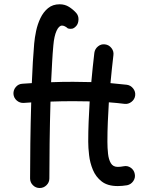

<svg xmlns="http://www.w3.org/2000/svg" viewBox="-20 -852 707 919"><path d="M330.1 -460.4Q374 -460.4 417 -459Q419.9 -494.1 423.8 -529.1Q427.7 -564 431.6 -599.1Q434.1 -617.7 449 -629.9Q463.9 -642.1 482.4 -639.6Q501 -637.7 513.2 -622.3Q525.4 -606.9 522.9 -588.4Q519 -554.7 515.4 -521Q511.7 -487.3 508.8 -454.1Q549.3 -450.7 586.9 -446.3Q605.5 -443.8 617.4 -428.5Q629.4 -413.1 627 -394.5Q624.5 -376 609.1 -364.3Q593.8 -352.5 575.2 -355Q540.5 -359.4 501 -362.3Q498 -315.4 496.1 -268.3Q494.1 -221.2 494.1 -173.3Q494.1 -144 497.1 -116.5Q500 -88.9 510.5 -71Q521 -53.2 543.5 -53.2Q556.6 -53.2 571.8 -56.2Q590.3 -60.1 606 -49.1Q621.6 -38.1 625 -19.5Q628.9 -1 617.9 14.9Q606.9 30.8 588.4 34.7Q576.2 36.6 564.9 37.6Q553.7 38.6 543.5 38.6Q495.1 38.6 466.8 16.6Q438.5 -5.4 424.6 -39.1Q410.6 -72.8 406.5 -108.9Q402.3 -145 402.3 -173.3Q402.3 -222.2 404.3 -270.5Q406.2 -318.8 409.2 -366.7Q371.6 -367.7 330.1 -367.7Q275.9 -367.7 221.7 -365.7Q218.8 -267.1 217.5 -168.9Q216.3 -70.8 216.3 2Q216.3 21 202.6 34.4Q189 47.9 169.9 47.9Q150.9 47.9 137.5 34.4Q124 21 124 2Q124 -70.3 125.2 -166.7Q126.5 -263.2 129.4 -361.8Q111.3 -360.8 93.8 -359.4Q74.7 -358.4 60.3 -370.8Q45.9 -383.3 44.4 -402.3Q43.5 -421.4 55.9 -435.8Q68.4 -450.2 87.4 -451.2Q110.4 -452.6 132.3 -454.1Q134.3 -506.8 137.2 -554.9Q140.1 -603 143.6 -643.1Q146 -670.9 152.8 -703.6Q159.7 -736.3 173.6 -765.4Q187.5 -794.4 210 -813Q232.4 -831.5 265.6 -831.5Q290.5 -831.5 310.3 -819.1Q330.1 -806.6 345.2 -789.6Q356.4 -776.4 355.7 -758.1Q355 -739.7 345.7 -728.5Q335 -716.3 325 -714.6Q314.9 -712.9 305.2 -715.8Q289.6 -729.5 276.9 -729.5Q262.2 -729.5 250.7 -704.6Q239.3 -679.7 235.4 -635.3Q231.9 -598.1 229.5 -553.2Q227.1 -508.3 224.6 -458.5Q251 -459.5 277.3 -460Q303.7 -460.4 330.1 -460.4Z"/></svg>

Font: Mikhak-DS2-FD Medium
Style: Regular
Weight: 500
Designer: Amin Abedi
Version: Version 3.4